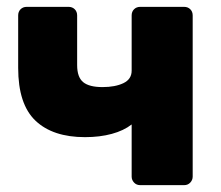

<svg xmlns="http://www.w3.org/2000/svg" viewBox="-20 -540 645 560"><path d="M389 0Q378 0 371 -7.5Q364 -15 364 -25V-177Q341 -159 306 -149.5Q271 -140 228 -140Q134 -140 83.5 -188Q33 -236 33 -342V-495Q33 -506 40 -513Q47 -520 58 -520H180Q191 -520 198 -513Q205 -506 205 -495V-350Q205 -315 222.5 -300.5Q240 -286 279 -286Q316 -286 340 -297.5Q364 -309 364 -334V-495Q364 -506 371 -513Q378 -520 389 -520H517Q528 -520 535 -513Q542 -506 542 -495V-25Q542 -15 535 -7.5Q528 0 517 0Z"/></svg>

Font: Rubik
Style: Bold
Weight: 700
Designer: Hubert and Fischer
Foundry: Hubert and Fischer
Version: Version 2.300;gftools[0.9.30]